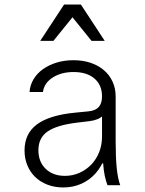

<svg xmlns="http://www.w3.org/2000/svg" viewBox="-20 -815 640 845"><path d="M429 -391Q429 -360 414.5 -344Q400 -328 370 -325L309 -319Q197 -308 142.5 -267.5Q88 -227 88 -153Q88 -117 100.5 -87Q113 -57 135.5 -35.5Q158 -14 189.5 -2Q221 10 258 10Q302 10 338.5 -6.5Q375 -23 401 -52.5Q427 -82 441.5 -123Q456 -164 456 -214L404 -96H434Q436 -65 441 -41.5Q446 -18 453 0H509Q498 -31 493.5 -77.5Q489 -124 489 -193V-390Q489 -426 475.5 -455.5Q462 -485 437.5 -506Q413 -527 379 -538.5Q345 -550 303 -550Q263 -550 229 -539.5Q195 -529 169 -510.5Q143 -492 127.5 -466Q112 -440 110 -410H169Q174 -449 211.5 -473.5Q249 -498 304 -498Q362 -498 395.5 -469.5Q429 -441 429 -391ZM429 -327V-214Q429 -177 416.5 -145.5Q404 -114 382 -91Q360 -68 330 -54.5Q300 -41 266 -41Q213 -41 181 -72Q149 -103 149 -154Q149 -208 189 -236Q229 -264 317 -275L375 -282Q414 -287 433 -306Q452 -325 452 -365ZM157 -635H215L299 -739L383 -635H441L336 -795H262Z"/></svg>

Font: CommitMonoV143 ExtLt
Style: Regular
Weight: 200
Monospace: yes
Designer: Eigil Nikolajsen
Foundry: Eigil Nikolajsen
Version: Version 1.143